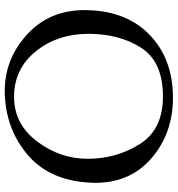

<svg xmlns="http://www.w3.org/2000/svg" viewBox="11 -757 764 826"><g transform="rotate(90 393.0 -344.0)"><path d="M394.5 -663.1Q244.6 -662.6 185.1 -568.6Q125.5 -474.6 125.5 -342.8Q125.5 -210.4 200.2 -116.9Q274.9 -23.4 394.5 -22.5H397Q513.7 -22.5 588.9 -122.1Q663.1 -220.7 663.1 -339.8V-342.8Q662.1 -464.4 599.6 -563.7Q537.1 -663.1 394.5 -663.1ZM394.5 -706.1H399.4Q557.1 -706.1 665.5 -609.4Q766.6 -519 766.6 -371.1Q766.6 -357.9 765.6 -344.2Q755.4 -176.3 649.2 -83.7Q543 8.8 393.6 17.1Q382.3 17.6 371.1 17.6Q235.4 17.6 130.9 -76.2Q23.4 -171.9 23.4 -326.7Q23.4 -335.4 23.9 -344.2Q29.8 -510.7 131.6 -607.4Q233.4 -704.1 394.5 -706.1Z"/></g></svg>

Font: Caudex
Style: Regular
Weight: 400
Version: Version 1.01